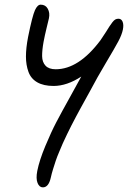

<svg xmlns="http://www.w3.org/2000/svg" viewBox="-20 -537 554 820"><path d="M163.1 263.2Q147.9 263.2 140.4 244.4Q132.8 225.6 139.2 192.9Q148.4 147 173.6 86.7Q198.7 26.4 220.5 -15.1Q242.2 -56.6 279.5 -123.5Q316.9 -190.4 327.1 -210Q265.6 -169.9 209 -169.9Q166.5 -169.9 139.4 -185.3Q112.3 -200.7 101.6 -230Q90.8 -259.3 90.8 -295.7Q90.8 -332 100.1 -379.9Q118.2 -469.2 129.4 -493.7Q140.1 -517.1 153.8 -517.1Q174.3 -517.1 184.1 -499.5Q193.8 -481.9 189 -459Q187 -450.7 179 -417.5Q170.9 -384.3 166 -357.9Q159.7 -323.2 159.9 -297.4Q160.2 -271.5 174.6 -256.3Q189 -241.2 217.8 -241.2Q316.4 -241.2 409.2 -365.2Q419.4 -379.9 430.7 -397.7Q441.9 -415.5 447.5 -424.3Q453.1 -433.1 460 -441.9Q466.8 -450.7 472.7 -453.9Q478.5 -457 485.8 -457Q498.5 -457 503.7 -444.1Q508.8 -431.2 504.9 -411.1Q500.5 -388.7 485.1 -359.9Q469.7 -331.1 432.6 -269Q395.5 -207 362.8 -145Q360.8 -141.6 343.8 -110.6Q326.7 -79.6 323.2 -73.2Q319.8 -66.9 304.4 -38.3Q289.1 -9.8 284.4 0Q279.8 9.8 266.8 35.6Q253.9 61.5 248.5 74.5Q243.2 87.4 233.4 110.1Q223.6 132.8 218.3 148.9Q212.9 165 206.8 184.6Q200.7 204.1 196.8 222.2Q187.5 263.2 163.1 263.2Z"/></svg>

Font: Shantell Sans Irregular
Style: Italic
Weight: 300
Italic angle: -11.31°
Designer: Stephen Nixon, Anya Danilova, Shantell Martin
Foundry: Arrow Type
Version: Version 1.006;[9816181b4]